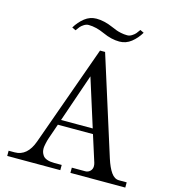

<svg xmlns="http://www.w3.org/2000/svg" viewBox="-129 -1006 988 1109"><g transform="rotate(15 365.0 -451.0)"><path d="M188.5 -814Q210 -850.1 241.2 -874.8Q272.5 -899.4 311.5 -899.4Q357.9 -899.4 410.2 -876.5Q428.7 -868.7 439.5 -864.5Q450.2 -860.4 468.8 -856.4Q487.3 -852.5 506.3 -852.5Q520.5 -852.5 533.9 -861.1Q547.4 -869.6 554.7 -878.2Q562 -886.7 572.3 -901.9L594.7 -891.1Q573.2 -855 542 -830.3Q510.7 -805.7 471.7 -805.7Q423.8 -805.7 372.6 -829.1Q320.8 -852.5 276.9 -852.5Q262.7 -852.5 249.3 -844Q235.8 -835.4 228.5 -826.9Q221.2 -818.4 210.9 -803.2ZM17.6 0V-31.2H53.7Q129.4 -31.2 163.1 -126L377.9 -726.6H408.2L594.2 -138.7Q610.4 -87.9 630.4 -59.6Q650.4 -31.2 677.7 -31.2H723.6V0H395.5V-31.2H476.6Q492.7 -31.2 504.6 -42.7Q516.6 -54.2 516.6 -72.3Q516.6 -82 513.7 -91.8L463.4 -250H253.4L222.2 -159.7Q217.8 -147.5 213.4 -127Q209 -106.4 209 -98.1Q209 -85.4 211.7 -75.7Q214.4 -65.9 221.9 -54.9Q229.5 -43.9 246.8 -37.6Q264.2 -31.2 290 -31.2H335V0ZM264.2 -281.2H453.6L362.8 -568.4Z"/></g></svg>

Font: Theano Modern
Style: Regular
Weight: 400
Designer: Alexey Kryukov
Version: Version 2.00